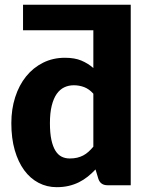

<svg xmlns="http://www.w3.org/2000/svg" viewBox="-20 -768 614 796"><path d="M367 -379.5Q349.5 -399 329 -406.8Q308.5 -414.5 286 -414.5Q264.5 -414.5 246.5 -406Q228.5 -397.5 215.2 -378.8Q202 -360 194.5 -330Q187 -300 187 -257.5Q187 -216.5 193 -188.5Q199 -160.5 209.8 -143.2Q220.5 -126 235.5 -118.5Q250.5 -111 269 -111Q286 -111 299.8 -114.2Q313.5 -117.5 325 -123.5Q336.5 -129.5 346.8 -138.8Q357 -148 367 -160ZM522 0H426Q397 0 388 -26L376 -65.5Q360.5 -49 343.5 -35.5Q326.5 -22 306.8 -12.2Q287 -2.5 264.2 2.8Q241.5 8 215 8Q174.5 8 140 -10Q105.5 -28 80.5 -62Q55.5 -96 41.2 -145.2Q27 -194.5 27 -257.5Q27 -315.5 43 -365.2Q59 -415 88.2 -451.2Q117.5 -487.5 158.5 -508Q199.5 -528.5 249 -528.5Q289.5 -528.5 317 -517Q344.5 -505.5 367 -486V-642.5H75.5V-748.5H522Z"/></svg>

Font: Lato 2
Style: Regular
Weight: 900
Designer: Lukasz Dziedzic with Adam Twardoch and Botio Nikoltchev
Foundry: tyPoland Lukasz Dziedzic
Version: Version 2.015; 2015-08-06; http://www.latofonts.com/